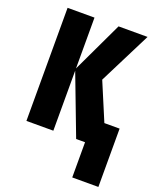

<svg xmlns="http://www.w3.org/2000/svg" viewBox="-167 -816 944 1139"><g transform="rotate(20 304.5 -246.0)"><path d="M564 -713.9 397.9 -383.8 498 -146H594.2V222.2H429.2V0H373L229 -378.9V0H59.1V-713.9H229V-393.1L380.9 -713.9Z"/></g></svg>

Font: Open Sans Condensed ExtraBold
Style: Regular
Weight: 800
Width: 3
Designer: Monotype Design Team
Foundry: Monotype Imaging Inc.
Version: Version 3.000; ttfautohint (v1.8.4)